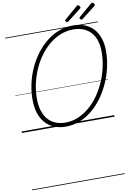

<svg xmlns="http://www.w3.org/2000/svg" viewBox="-214 -1659 1718 2549"><g transform="rotate(-10 644.5 -384.0)"><path d="M591 19Q504 19 434 -10Q364 -39 315.5 -94.5Q267 -150 241.5 -229.5Q216 -309 216 -410Q216 -518 239.5 -624.5Q263 -731 307.5 -829Q352 -927 415 -1010.5Q478 -1094 555.5 -1156.5Q633 -1219 724 -1253.5Q815 -1288 916 -1288Q1003 -1288 1072.5 -1260Q1142 -1232 1190 -1179Q1238 -1126 1263.5 -1050.5Q1289 -975 1289 -880Q1289 -773 1265.5 -665.5Q1242 -558 1197.5 -457.5Q1153 -357 1091 -270.5Q1029 -184 951 -119Q873 -54 782.5 -17.5Q692 19 591 19ZM596 -35Q686 -35 768 -69.5Q850 -104 921 -165Q992 -226 1049 -307.5Q1106 -389 1146.5 -483Q1187 -577 1208.5 -678Q1230 -779 1230 -878Q1230 -963 1208.5 -1029.5Q1187 -1096 1145.5 -1141.5Q1104 -1187 1044.5 -1211Q985 -1235 910 -1235Q820 -1235 738 -1202.5Q656 -1170 585 -1111.5Q514 -1053 457 -975.5Q400 -898 359.5 -805.5Q319 -713 297 -613.5Q275 -514 275 -412Q275 -323 296.5 -252.5Q318 -182 359.5 -133.5Q401 -85 461 -60Q521 -35 596 -35ZM850 -1344Q843 -1344 834.5 -1352.5Q826 -1361 826 -1368Q826 -1370 827 -1373.5Q828 -1377 832 -1381L1008 -1532Q1012 -1536 1015.5 -1538.5Q1019 -1541 1024 -1541Q1030 -1541 1037.5 -1535.5Q1045 -1530 1050 -1522.5Q1055 -1515 1055 -1508Q1055 -1504 1054 -1500.5Q1053 -1497 1048 -1493L865 -1351Q860 -1348 857 -1346Q854 -1344 850 -1344ZM1044 -1344Q1036 -1344 1027.5 -1352.5Q1019 -1361 1019 -1368Q1019 -1370 1019.5 -1373.5Q1020 -1377 1024 -1381L1201 -1532Q1205 -1536 1208.5 -1538.5Q1212 -1541 1217 -1541Q1224 -1541 1231.5 -1535.5Q1239 -1530 1243.5 -1522.5Q1248 -1515 1248 -1508Q1248 -1504 1247 -1500.5Q1246 -1497 1241 -1493L1058 -1351Q1053 -1348 1050 -1346Q1047 -1344 1044 -1344ZM0 763H1249V773H0ZM0 -20H1249V0H0ZM0 -505H1249V-500H0ZM0 -1283H1249V-1273H0Z"/></g></svg>

Font: Playwrite NL Guides
Style: Regular
Weight: 400
Designer: Veronika Burian, José Scaglione
Foundry: TypeTogether
Version: Version 1.003